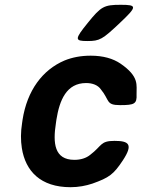

<svg xmlns="http://www.w3.org/2000/svg" viewBox="-20 -770 589 800"><path d="M213 -257 215 -271C228 -353 257 -424 339 -424C366 -424 388 -415 400 -398C438 -352 420 -332 480 -332C540 -332 551 -337 549 -377C548 -415 562 -450 482 -505C451 -526 410 -538 358 -538C317 -538 281 -531 249 -518C157 -479 93 -393 74 -271L72 -257C66 -220 66 -185 71 -153C86 -57 149 10 274 10C307 10 338 4 365 -5C435 -30 453 -43 492 -102C536 -169 517 -183 457 -183C397 -183 406 -163 356 -125C339 -111 316 -104 290 -104C206 -104 200 -174 213 -257ZM346 -675C290 -606 291 -599 344 -599C396 -599 407 -606 480 -675C552 -743 552 -750 483 -750C413 -750 401 -743 346 -675Z"/></svg>

Font: Asimov Print
Style: AIt
Weight: 500
Designer: Google
Version: Version 2.000980: 2014